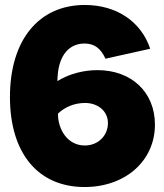

<svg xmlns="http://www.w3.org/2000/svg" viewBox="-20 -736 658 772"><path d="M584 -540C547 -650 448 -716 321 -716C135 -716 20 -574 20 -346C20 -120 133 16 320 16C484 16 603 -89 603 -235C603 -365 509 -454 372 -454C318 -454 259 -440 211 -410C211 -418 211 -426 212 -433C218 -514 258 -561 320 -561C359 -561 385 -542 404 -500ZM213 -279C242 -307 281 -322 322 -322C373 -322 414 -290 414 -241C414 -190 374 -151 321 -151C251 -151 213 -216 213 -279Z"/></svg>

Font: Fixel Text Black
Style: Regular
Weight: 900
Width: 4
Designer: AlfaBravo + MacPaw
Foundry: Kyrylo Tkachov, Marchela Mozhyna, Serhii Makarenko, Maria Weinstein, Zakhar Kryvoshyya
Version: Version 1.211